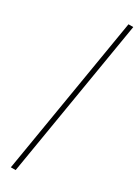

<svg xmlns="http://www.w3.org/2000/svg" viewBox="-201 -759 568 778"><g transform="rotate(30 82.5 -370.0)"><path d="M165 -740.2 42 0H19.5L142.6 -740.2Z"/></g></svg>

Font: Inter 24pt Thin
Style: Italic
Weight: 250
Italic angle: -9.3988°
Version: Version 4.001;git-66647c0bb